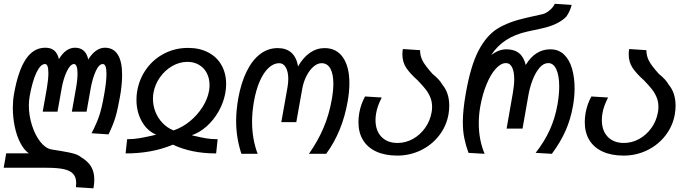

<svg xmlns="http://www.w3.org/2000/svg" viewBox="-52 -813 3672 1018"><path d="M352 157.5Q352 127 336.2 109.2Q320.5 91.5 286.8 84Q253 76.5 196.5 76.5H-32.5L-19 0H101L103 1.5Q76 -16.5 56.2 -54.5Q36.5 -92.5 26.2 -141.5Q16 -190.5 16 -241Q16 -279 22 -313.5Q44 -438 84.8 -499Q125.5 -560 188 -560Q218.5 -560 236 -544.8Q253.5 -529.5 260.5 -499.5Q277.5 -529 299.2 -544.5Q321 -560 345.5 -560Q402.5 -560 416 -497.5Q434 -527.5 456.8 -543.8Q479.5 -560 504 -560Q549.5 -560 572.5 -523.5Q595.5 -487 595.5 -416Q595.5 -365 584.5 -302Q572 -231.5 560.2 -192Q548.5 -152.5 523.5 -100.5L433.5 -106.5Q461.5 -161 474.8 -201.2Q488 -241.5 500 -310Q512.5 -379 512.5 -421.5Q512.5 -473.5 493 -473.5Q472.5 -473.5 455 -434.2Q437.5 -395 428 -339.5L407 -221H329L351 -345.5Q359 -390 359 -424Q359 -447.5 354.2 -460.5Q349.5 -473.5 340.5 -473.5Q321 -473.5 302.2 -434.5Q283.5 -395.5 274 -339.5L253 -221H174.5L196.5 -345.5Q204.5 -392.5 204.5 -425Q204.5 -473.5 187 -473.5Q163 -473.5 141.2 -428Q119.5 -382.5 105 -301.5Q101 -276.5 101 -253.5Q101 -201 117.5 -148.8Q134 -96.5 161.8 -61.2Q189.5 -26 221.5 -20.5Q283 -11 313 -4.8Q343 1.5 355.2 6.8Q367.5 12 378 20.5Q414 42 431 70.2Q448 98.5 448 139Q448 160 443.5 185.5L350.5 179.5Q352 167.5 352 157.5Z M753 -93.5 776 -99Q728 -119 699.8 -169.5Q671.5 -220 671.5 -284Q671.5 -309.5 675.5 -331Q687.5 -398 725.8 -449.8Q764 -501.5 821 -530.2Q878 -559 945 -559Q1006 -559 1051.8 -535.2Q1097.5 -511.5 1122.2 -468Q1147 -424.5 1147 -367.5Q1147 -344 1142.5 -319Q1133.5 -269.5 1107.5 -223.2Q1081.5 -177 1043.8 -143.2Q1006 -109.5 964.5 -96L977 -93Q1014.5 -84 1041 -79.5Q1067.5 -75 1102 -75L1094 0.5Q962.5 0.5 865 -46Q807 -22 745.2 -10.8Q683.5 0.5 614 0.5L622 -75Q656 -75 684.5 -79.8Q713 -84.5 753 -93.5ZM759 -288.5Q759 -253.5 772 -220.2Q785 -187 809.8 -161Q834.5 -135 868 -121.5Q914.5 -137 954.8 -170Q995 -203 1022 -245.8Q1049 -288.5 1056.5 -332Q1059 -345 1059 -362Q1059 -397.5 1044.5 -425.5Q1030 -453.5 1003.2 -469.2Q976.5 -485 942 -485Q900 -485 861.5 -463Q823 -441 796.2 -403.2Q769.5 -365.5 761.5 -320Q759 -307 759 -288.5Z M1200 -172Q1200 -225 1211 -290Q1226 -374 1255.8 -434.2Q1285.5 -494.5 1327.2 -526.2Q1369 -558 1420 -558Q1511.5 -558 1528.5 -461Q1554.5 -507.5 1590.8 -532.8Q1627 -558 1669 -558Q1732 -558 1766.2 -508.8Q1800.5 -459.5 1800.5 -372Q1800.5 -328 1791.5 -276Q1763.5 -115 1677.5 2.5H1586Q1633.5 -65 1663.2 -135Q1693 -205 1707 -284.5Q1715.5 -333 1715.5 -368.5Q1715.5 -421 1699.5 -449.5Q1683.5 -478 1653 -478Q1631.5 -478 1610.2 -459.8Q1589 -441.5 1573 -410.2Q1557 -379 1550.5 -342L1519 -165.5H1439.5L1472 -348Q1476.5 -373 1476.5 -394Q1476.5 -432.5 1463.5 -455.2Q1450.5 -478 1428.5 -478Q1399 -478 1372.2 -453.2Q1345.5 -428.5 1325.2 -382.2Q1305 -336 1294 -273Q1284.5 -217.5 1284.5 -168Q1284.5 -76 1314 2.5H1228Q1200 -81.5 1200 -172Z M1848.5 -165.5Q1848.5 -189 1853 -215Q1861.5 -261.5 1883.5 -301.5L1972 -296Q1960 -272 1953 -252.8Q1946 -233.5 1942.5 -213.5Q1939 -195.5 1939 -176.5Q1939 -120.5 1970.2 -87.8Q2001.5 -55 2056 -55Q2098.5 -55 2137 -76.2Q2175.5 -97.5 2202 -134.8Q2228.5 -172 2236.5 -218Q2239 -231 2239 -247Q2239 -274 2229.5 -297Q2220 -320 2204.5 -339.8Q2189 -359.5 2163 -386.5Q2122.5 -422.5 2102 -453.2Q2081.5 -484 2081.5 -524.5Q2081.5 -540.5 2084 -553L2175 -547Q2175.5 -515.5 2189.2 -489.8Q2203 -464 2241 -421.5Q2260.5 -405.5 2273.2 -391.8Q2286 -378 2293.5 -364Q2311.5 -343 2320.8 -314.5Q2330 -286 2330 -252.5Q2330 -232 2326 -207Q2315 -144.5 2276.2 -94.5Q2237.5 -44.5 2179.2 -16.2Q2121 12 2054.5 12Q1990 12 1943.5 -9.2Q1897 -30.5 1872.8 -70.2Q1848.5 -110 1848.5 -165.5Z M2402 -166Q2402 -228.5 2417.5 -317Q2443 -463.5 2484.8 -543.8Q2526.5 -624 2585.2 -660.8Q2644 -697.5 2740 -719L2825 -738Q2843 -742 2863 -759.2Q2883 -776.5 2889.5 -793L2979 -787Q2970.5 -753 2950.5 -724.5Q2907.5 -681 2819.5 -662L2745.5 -646Q2679.5 -631.5 2631.8 -600.8Q2584 -570 2552 -520.5Q2591.5 -551.5 2633 -551.5Q2675 -551.5 2700.2 -531Q2725.5 -510.5 2735.5 -468.5Q2785.5 -551.5 2866 -551.5Q2910.5 -551.5 2939.2 -523.2Q2968 -495 2981.2 -448.2Q2994.5 -401.5 2994.5 -344.5Q2994.5 -298.5 2986 -251.5Q2973.5 -180.5 2946.5 -119.5Q2919.5 -58.5 2874 2.5L2788 -2.5Q2834.5 -62 2862.8 -124Q2891 -186 2904 -259.5Q2913 -311.5 2913 -354.5Q2913 -411.5 2897.8 -445Q2882.5 -478.5 2855 -478.5Q2829.5 -478.5 2808.2 -453.2Q2787 -428 2772.2 -389.8Q2757.5 -351.5 2750.5 -313L2718.5 -131H2634L2667 -319Q2674.5 -363 2674.5 -392.5Q2674.5 -432 2663.5 -455.2Q2652.5 -478.5 2630.5 -478.5Q2603.5 -478.5 2576.2 -448.2Q2549 -418 2527.5 -365.5Q2506 -313 2494.5 -248.5Q2486.5 -204 2486.5 -159Q2486.5 -71.5 2517.5 2.5L2432 -2.5Q2417.5 -42 2409.8 -80.5Q2402 -119 2402 -166Z M3048.5 -165.5Q3048.5 -189 3053 -215Q3061.5 -261.5 3083.5 -301.5L3172 -296Q3160 -272 3153 -252.8Q3146 -233.5 3142.5 -213.5Q3139 -195.5 3139 -176.5Q3139 -120.5 3170.2 -87.8Q3201.5 -55 3256 -55Q3298.5 -55 3337 -76.2Q3375.5 -97.5 3402 -134.8Q3428.5 -172 3436.5 -218Q3439 -231 3439 -247Q3439 -274 3429.5 -297Q3420 -320 3404.5 -339.8Q3389 -359.5 3363 -386.5Q3322.5 -422.5 3302 -453.2Q3281.5 -484 3281.5 -524.5Q3281.5 -540.5 3284 -553L3375 -547Q3375.5 -515.5 3389.2 -489.8Q3403 -464 3441 -421.5Q3460.5 -405.5 3473.2 -391.8Q3486 -378 3493.5 -364Q3511.5 -343 3520.8 -314.5Q3530 -286 3530 -252.5Q3530 -232 3526 -207Q3515 -144.5 3476.2 -94.5Q3437.5 -44.5 3379.2 -16.2Q3321 12 3254.5 12Q3190 12 3143.5 -9.2Q3097 -30.5 3072.8 -70.2Q3048.5 -110 3048.5 -165.5Z"/></svg>

Font: JuliaMono
Style: Italic
Weight: 400
Italic angle: -9°
Monospace: yes
Designer: cormullion
Foundry: corm
Version: Version 0.057; ttfautohint (v1.8.4)